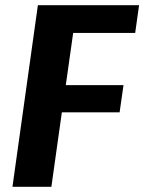

<svg xmlns="http://www.w3.org/2000/svg" viewBox="-20 -720 556 740"><path d="M229 -593 273 -671 225 -331 200 -392H456L441 -287H185L227 -348L178 0H28L126 -700H516L501 -593Z"/></svg>

Font: Pathway Extreme SemiCondensed
Style: Bold Italic
Weight: 700
Width: 4
Italic angle: -8°
Version: Version 1.001;gftools[0.9.26]